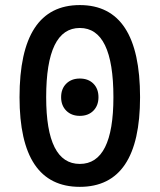

<svg xmlns="http://www.w3.org/2000/svg" viewBox="-20 -723 626 753"><path d="M293 9.8Q56.6 9.8 56.6 -341.8Q56.6 -703.1 293 -703.1Q529.3 -703.1 529.3 -341.8Q529.3 9.8 293 9.8ZM293 -268.6Q260.3 -268.6 240 -288.8Q219.7 -309.1 219.7 -341.8Q219.7 -375 240 -395Q260.3 -415 293 -415Q326.2 -415 346.2 -395Q366.2 -375 366.2 -341.8Q366.2 -309.1 346.2 -288.8Q326.2 -268.6 293 -268.6ZM293 -80.1Q424.8 -80.1 424.8 -341.8Q424.8 -613.3 293 -613.3Q161.1 -613.3 161.1 -341.8Q161.1 -80.1 293 -80.1Z"/></svg>

Font: Cascadia Mono PL
Style: Regular
Weight: 400
Monospace: yes
Designer: Aaron Bell
Foundry: Saja Typeworks
Version: Version 2102.003